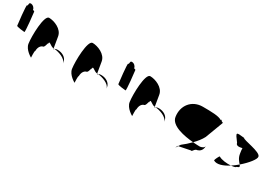

<svg xmlns="http://www.w3.org/2000/svg" viewBox="13 -1462 3439 2387"><g transform="rotate(30 1733.0 -268.5)"><path d="M-8 -272C-6 -260 95 -249 108 -249C120 -249 89 -518 87 -530C86 -534 76 -538 63 -541C63 -548 60 -556 55 -564C41 -588 12 -602 -10 -594C-16 -594 -21 -578 -22 -554H-29C-42 -554 -10 -284 -8 -272Z M225 -149C237 -68 339 -14 339 -14C340 -6 332 -112 343 -112C344 -171 371 -200 398 -208C428 -208 431 -314 439 -261C428 -331 476 -256 525 -254C521 -281 509 -346 499 -409C484 -510 357 -556 287 -556C217 -556 210 -250 225 -149ZM525 -254C527 -246 529 -242 530 -241C531 -237 528 -246 538 -254ZM538 -254C594 -250 709 -215 719 -149L716 -170C707 -228 645 -264 581 -264C557 -264 545 -259 538 -254Z M850 -149C862 -68 964 -14 964 -14C965 -6 957 -112 968 -112C969 -171 996 -200 1023 -208C1053 -208 1056 -314 1064 -261C1053 -331 1101 -256 1150 -254C1146 -281 1134 -346 1124 -409C1109 -510 982 -556 912 -556C842 -556 835 -250 850 -149ZM1150 -254C1152 -246 1154 -242 1155 -241C1156 -237 1153 -246 1163 -254ZM1163 -254C1219 -250 1334 -215 1344 -149L1341 -170C1332 -228 1270 -264 1206 -264C1182 -264 1170 -259 1163 -254Z M1444 -272C1446 -260 1547 -249 1560 -249C1572 -249 1541 -518 1539 -530C1538 -534 1528 -538 1515 -541C1515 -548 1512 -556 1507 -564C1493 -588 1464 -602 1442 -594C1436 -594 1431 -578 1430 -554H1423C1410 -554 1442 -284 1444 -272Z M1677 -149C1689 -68 1791 -14 1791 -14C1792 -6 1784 -112 1795 -112C1796 -171 1823 -200 1850 -208C1880 -208 1883 -314 1891 -261C1880 -331 1928 -256 1977 -254C1973 -281 1961 -346 1951 -409C1936 -510 1809 -556 1739 -556C1669 -556 1662 -250 1677 -149ZM1977 -254C1979 -246 1981 -242 1982 -241C1983 -237 1980 -246 1990 -254ZM1990 -254C2046 -250 2161 -215 2171 -149L2168 -170C2159 -228 2097 -264 2033 -264C2009 -264 1997 -259 1990 -254Z M2263 -274C2281 -158 2478 -122 2610 -111C2652 -154 2690 -201 2713 -246L2810 -504C2817 -504 2784 -512 2782 -522C2780 -533 2774 -530 2767 -522C2726 -552 2618 -554 2494 -554C2338 -554 2239 -428 2263 -274ZM2463 26C2447 76 2448 62 2472 24ZM2472 24 2641 -10C2653 6 2666 -52 2705 -52C2733 -60 2771 -84 2771 -146C2766 -124 2746 -113 2712 -106C2693 -106 2655 -107 2610 -111C2572 -72 2532 -36 2494 -8C2485 4 2478 15 2472 24Z M2948 -46C3000 -14 3082 -43 3162 -95C3105 -91 3026 -98 2986 -124C2978 -124 2946 -56 2948 -46ZM3087 -378C3093 -340 3134 -344 3178 -354C3177 -333 3182 -306 3186 -279C3195 -218 3230 -184 3250 -161C3341 -239 3412 -329 3403 -362C3393 -424 3136 -450 3132 -475C3004 -490 3002 -490 3087 -378ZM3162 -95C3201 -98 3229 -105 3228 -114C3272 -128 3267 -140 3250 -161C3222 -137 3192 -114 3162 -95Z"/></g></svg>

Font: Ampere
Style: RevIta
Weight: 400
Version: Version 1